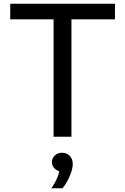

<svg xmlns="http://www.w3.org/2000/svg" viewBox="-20 -735 672 1032"><path d="M364 0H268V-641H364ZM598 -631H35V-715H598ZM316 277H256Q275 250 288 219.5Q301 189 299 168L317 188Q293 188 276 173Q259 158 259 137Q259 116 274.5 101Q290 86 313 86Q339 86 355 103Q371 120 371 146Q371 166 363 190Q355 214 343 236.5Q331 259 316 277Z"/></svg>

Font: Wix Madefor Display Medium
Style: Regular
Weight: 500
Designer: Dalton Maag Ltd
Foundry: Dalton Maag Ltd
Version: Version 3.100